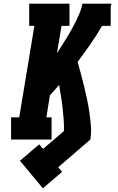

<svg xmlns="http://www.w3.org/2000/svg" viewBox="-20 -755 640 1039"><path d="M212 264 88 115 192 26 213 51 326 -46Q327 -78 324.5 -109.5Q322 -141 318.5 -172.5Q315 -204 310 -234.5Q305 -265 300 -296Q288 -282 275.5 -267.5Q263 -253 250 -239L231 -120H259V0H40V-120H84L166 -615H138V-735H356V-615H313L288 -467Q302 -489 316 -510.5Q330 -532 343 -553.5Q356 -575 368.5 -597.5Q381 -620 392 -642.5Q403 -665 412.5 -688Q422 -711 426 -735H583Q582 -730 581 -726Q580 -722 579 -717V-615H532Q503 -564 469 -515.5Q435 -467 400 -420Q409 -387 418.5 -353Q428 -319 436 -284.5Q444 -250 451.5 -215.5Q459 -181 464 -145Q469 -109 472 -73Q475 -37 469 0L295 150L316 175Z"/></svg>

Font: Iosevka Curly Slab HvEx
Style: Italic
Weight: 900
Width: 7
Italic angle: -9°
Monospace: yes
Designer: Belleve Invis
Foundry: Belleve Invis
Version: Version 11.1.0; ttfautohint (v1.8.3)